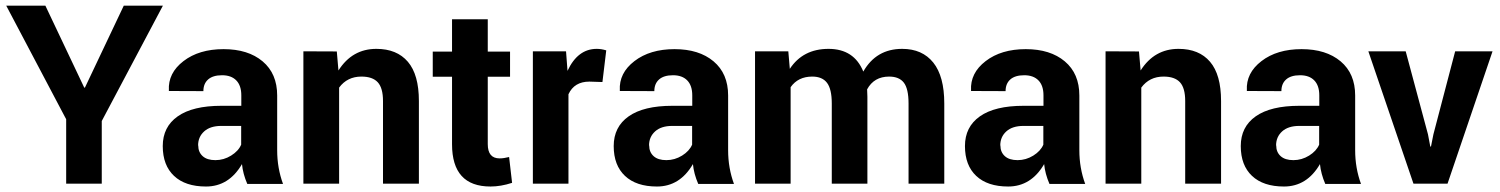

<svg xmlns="http://www.w3.org/2000/svg" viewBox="-20 -660 5390 690"><path d="M345.7 0H217.8V-231.4L2.4 -639.6H143.1L282.7 -345.2H285.2L424.8 -639.6H565.4L345.7 -225.1Z M720.2 10.3Q646 10.3 605.5 -27.8Q564.9 -65.9 564.9 -135Q564.9 -204.1 618.7 -241.9Q672.4 -279.8 775.9 -279.8H847.2V-317.4Q847.2 -352.5 829.1 -371.1Q811 -389.6 778.1 -389.6Q745.1 -389.6 728 -374.5Q710.9 -359.4 710.9 -332.5L586.9 -333V-335.4Q583.5 -397.5 639.4 -440.4Q695.3 -483.4 783.4 -483.4Q871.6 -483.4 923.8 -439.5Q976.1 -395.5 976.1 -316.9V-120.1Q976.1 -56.2 997.1 1H868.7Q853 -35.2 849.6 -70.3Q802.7 10.3 720.2 10.3ZM691.9 -137.2H692.4Q692.4 -113.3 708.3 -98.9Q724.1 -84.5 754.2 -84.5Q784.2 -84.5 810.5 -100.8Q836.9 -117.2 846.7 -140.1V-207.5H775.4Q735.4 -207.5 713.6 -187.7Q691.9 -168 691.9 -137.2Z M1332.5 -484.4Q1406.2 -484.4 1445.8 -438Q1485.4 -391.6 1485.4 -296.9V0H1356.4V-296.9Q1356.4 -343.8 1337.6 -364.3Q1318.8 -384.8 1278.8 -384.8Q1228 -384.8 1198.7 -345.2V0H1070.3V-475.6L1190.4 -475.1L1196.3 -406.7Q1245.6 -484.4 1332.5 -484.4Z M1604.5 -590.8H1732.9V-474.6H1813V-384.3H1732.9V-142.1Q1732.9 -90.8 1775.4 -90.8Q1790.5 -90.8 1809.6 -95.7L1820.3 -2.9Q1779.8 10.3 1742.7 10.3Q1604.5 10.3 1604.5 -141.6V-384.3H1535.2V-474.6H1604.5Z M2022.9 0H1895V-475.6H2014.2L2019.5 -405.3Q2056.2 -484.4 2124.5 -484.4Q2141.1 -484.4 2158.7 -479L2145 -365.2L2098.1 -366.7Q2043.9 -366.7 2022.9 -321.3Z M2340.8 10.3Q2266.6 10.3 2226.1 -27.8Q2185.5 -65.9 2185.5 -135Q2185.5 -204.1 2239.3 -241.9Q2293 -279.8 2396.5 -279.8H2467.8V-317.4Q2467.8 -352.5 2449.7 -371.1Q2431.6 -389.6 2398.7 -389.6Q2365.7 -389.6 2348.6 -374.5Q2331.5 -359.4 2331.5 -332.5L2207.5 -333V-335.4Q2204.1 -397.5 2260 -440.4Q2315.9 -483.4 2404.1 -483.4Q2492.2 -483.4 2544.4 -439.5Q2596.7 -395.5 2596.7 -316.9V-120.1Q2596.7 -56.2 2617.7 1H2489.3Q2473.6 -35.2 2470.2 -70.3Q2423.3 10.3 2340.8 10.3ZM2312.5 -137.2H2313Q2313 -113.3 2328.9 -98.9Q2344.7 -84.5 2374.8 -84.5Q2404.8 -84.5 2431.2 -100.8Q2457.5 -117.2 2467.3 -140.1V-207.5H2396Q2356 -207.5 2334.2 -187.7Q2312.5 -168 2312.5 -137.2Z M3096.2 -338.9 3097.2 -312.5V0H2969.2V-288.1Q2969.2 -339.8 2952.1 -362.3Q2935.1 -384.8 2898.9 -384.8Q2848.1 -384.8 2821.3 -346.7V0H2693.4V-475.6H2813L2818.4 -412.6Q2865.7 -484.4 2957.5 -484.4Q3049.3 -484.4 3082.5 -402.8Q3128.9 -484.4 3222.2 -484.4Q3294.4 -484.4 3334 -435.1Q3373.5 -385.7 3373.5 -288.1V0H3245.1V-288.1Q3245.1 -340.8 3228.3 -362.8Q3211.4 -384.8 3175.3 -384.8Q3121.1 -384.8 3096.2 -338.9Z M3603 10.3Q3528.8 10.3 3488.3 -27.8Q3447.8 -65.9 3447.8 -135Q3447.8 -204.1 3501.5 -241.9Q3555.2 -279.8 3658.7 -279.8H3730V-317.4Q3730 -352.5 3711.9 -371.1Q3693.8 -389.6 3660.9 -389.6Q3627.9 -389.6 3610.8 -374.5Q3593.8 -359.4 3593.8 -332.5L3469.7 -333V-335.4Q3466.3 -397.5 3522.2 -440.4Q3578.1 -483.4 3666.3 -483.4Q3754.4 -483.4 3806.6 -439.5Q3858.9 -395.5 3858.9 -316.9V-120.1Q3858.9 -56.2 3879.9 1H3751.5Q3735.8 -35.2 3732.4 -70.3Q3685.5 10.3 3603 10.3ZM3574.7 -137.2H3575.2Q3575.2 -113.3 3591.1 -98.9Q3606.9 -84.5 3637 -84.5Q3667 -84.5 3693.4 -100.8Q3719.7 -117.2 3729.5 -140.1V-207.5H3658.2Q3618.2 -207.5 3596.4 -187.7Q3574.7 -168 3574.7 -137.2Z M4215.3 -484.4Q4289.1 -484.4 4328.6 -438Q4368.2 -391.6 4368.2 -296.9V0H4239.3V-296.9Q4239.3 -343.8 4220.5 -364.3Q4201.7 -384.8 4161.6 -384.8Q4110.8 -384.8 4081.5 -345.2V0H3953.1V-475.6L4073.2 -475.1L4079.1 -406.7Q4128.4 -484.4 4215.3 -484.4Z M4594.2 10.3Q4520 10.3 4479.5 -27.8Q4439 -65.9 4439 -135Q4439 -204.1 4492.7 -241.9Q4546.4 -279.8 4649.9 -279.8H4721.2V-317.4Q4721.2 -352.5 4703.1 -371.1Q4685.1 -389.6 4652.1 -389.6Q4619.1 -389.6 4602.1 -374.5Q4585 -359.4 4585 -332.5L4460.9 -333V-335.4Q4457.5 -397.5 4513.4 -440.4Q4569.3 -483.4 4657.5 -483.4Q4745.6 -483.4 4797.9 -439.5Q4850.1 -395.5 4850.1 -316.9V-120.1Q4850.1 -56.2 4871.1 1H4742.7Q4727.1 -35.2 4723.6 -70.3Q4676.8 10.3 4594.2 10.3ZM4565.9 -137.2H4566.4Q4566.4 -113.3 4582.3 -98.9Q4598.1 -84.5 4628.2 -84.5Q4658.2 -84.5 4684.6 -100.8Q4710.9 -117.2 4720.7 -140.1V-207.5H4649.4Q4609.4 -207.5 4587.6 -187.7Q4565.9 -168 4565.9 -137.2Z M5031.7 -475.6 5111.8 -177.2 5120.1 -133.3H5122.6L5131.3 -177.2L5209.5 -475.6H5343.8L5182.1 0H5059.6L4897.5 -475.6Z"/></svg>

Font: Yantramanav
Style: Bold
Weight: 700
Version: Version 1.001;PS 1.0;hotconv 1.0.72;makeotf.lib2.5.5900; ttf